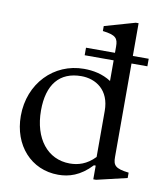

<svg xmlns="http://www.w3.org/2000/svg" viewBox="-89 -871 802 953"><g transform="rotate(10 312.5 -395.0)"><path d="M269 10C322 10 379 -6 436 -67H445V2H459L612 -34V-61C543 -69 532 -84 532 -126V-597H612V-635H532V-800H518L364 -756V-731C431 -723 442 -708 442 -666V-635H296V-597H442V-493C399 -521 351 -530 305 -530C153 -530 36 -409 36 -246C36 -98 132 10 269 10ZM316 -55C204 -55 130 -148 130 -290C130 -421 189 -492 298 -492C371 -492 442 -448 442 -342V-110C401 -67 357 -55 316 -55Z"/></g></svg>

Font: Hedvig Letters Serif 24pt
Style: Regular
Weight: 400
Designer: Alexander Örn & Tor Weibull
Foundry: Kanon Foundry
Version: Version 1.000